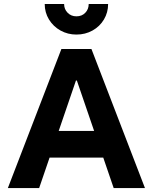

<svg xmlns="http://www.w3.org/2000/svg" viewBox="-20 -956 777 976"><path d="M315.8 -707H444.8L716.9 0H557.9ZM292.1 -707H398.4L393.4 -546.7H315.8L421 -707L179 0H19.9ZM195.9 -290.3H541V-155H195.9ZM368.4 -780.3Q324.5 -780.3 287.6 -800.8Q250.8 -821.3 229 -856.9Q207.3 -892.6 207.3 -935.5H305.9Q305.9 -909.2 323.8 -891.1Q341.6 -873 368.4 -873Q396.3 -873 413.6 -891.1Q430.9 -909.2 430.9 -935.5H529.6Q529.6 -892.6 508.3 -856.9Q487.1 -821.3 450.2 -800.8Q413.4 -780.3 368.4 -780.3Z"/></svg>

Font: Wanted Sans Std Variable
Style: Regular
Weight: 400
Designer: Original Design by Kil Hyung-jin and Kang Hanbin, Wanted Lab, Inc;
Foundry: Wanted Lab, Inc.
Version: Version 1.003;Glyphs 3.2 (3227)